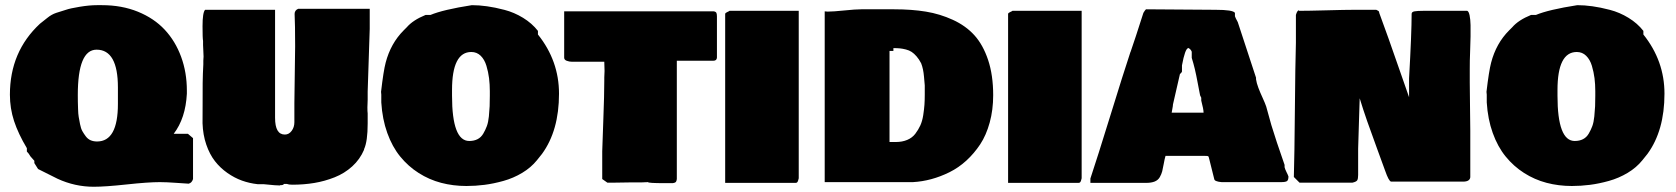

<svg xmlns="http://www.w3.org/2000/svg" viewBox="-20 -713 6365 729"><path d="M17.6 -353.5Q17.6 -517.1 131.8 -623L160.2 -645.5Q175.8 -658.2 193.4 -664.1L230.5 -675.8Q245.6 -681.2 282.7 -687.3Q319.8 -693.4 347.7 -693.4H367.2Q442.4 -693.4 503.7 -668.5Q564.9 -643.6 605.5 -600.1Q646 -556.6 667.7 -497.3Q689.5 -438 689.5 -369.1V-357.4Q684.6 -263.7 639.6 -205.1H693.4L712.9 -188.5V-33.2Q708.5 -18.6 696.3 -15.6Q690.4 -15.6 651.4 -18.6Q612.3 -21.5 586.9 -21.5Q542.5 -21.5 461.2 -12.7Q379.9 -3.9 335.9 -3.9Q264.6 -3.9 198.7 -34.2L124.5 -71.3L110.4 -93.8V-103.5V-102.5L95.7 -119.1Q89.4 -130.4 82 -137.7V-150.4Q49.3 -205.1 33.4 -253.4Q17.6 -301.8 17.6 -353.5ZM275.4 -352.5Q275.4 -335 275.6 -326.7Q275.9 -318.4 276.4 -299.3Q276.9 -280.3 278.8 -269.3Q280.8 -258.3 283.9 -241.7Q287.1 -225.1 292.7 -215.1Q298.3 -205.1 305.9 -195.1Q313.5 -185.1 324.2 -180.4Q335 -175.8 348.6 -175.8Q427.7 -175.8 427.7 -318.4V-380.9Q427.7 -524.4 346.7 -524.4Q275.4 -524.4 275.4 -352.5Z M751 -557.6Q749 -567.4 749 -613.3Q749 -666 758.8 -675.8H1024.4V-265.6Q1024.4 -202.1 1061.5 -202.1Q1077.1 -202.1 1087.4 -216.1Q1097.7 -230 1097.7 -249V-321.3Q1100.6 -535.2 1100.6 -537.1Q1100.6 -622.1 1098.6 -660.2Q1098.6 -673.8 1112.3 -679.7H1383.8V-603.5Q1377.4 -418.5 1376 -365.2V-335Q1376 -329.1 1375.5 -319.3Q1375 -309.6 1375 -305.7Q1375 -289.1 1376 -282.2V-244.1Q1376 -176.3 1362.3 -146.5V-144.5Q1346.7 -107.9 1317.4 -81.3Q1288.1 -54.7 1250.5 -39.8Q1212.9 -24.9 1173.3 -18.3Q1133.8 -11.7 1089.8 -11.7Q1076.2 -11.7 1069.3 -14.6H1057.6Q1057.6 -9.8 1043 -9.8V-8.8Q1032.2 -8.3 980.5 -13.7H958Q927.2 -17.1 898.7 -27.3Q870.1 -37.6 843.3 -56.4Q816.4 -75.2 796.1 -101.1Q775.9 -127 763.2 -164.1Q750.5 -201.2 749 -245.1Q749.5 -270.5 749.3 -315.4Q749 -360.4 749.5 -397.2Q750 -434.1 752 -468.8V-482.4Q752 -484.9 752.4 -490.2Q752.9 -495.6 752.9 -498Q752.9 -505.4 752 -520Q751 -534.7 751 -542V-558.6Z M1427.7 -353.5 1426.8 -364.3Q1436 -443.8 1444.3 -475.1Q1463.4 -548.3 1512.7 -597.7L1524.4 -609.4Q1547.9 -636.7 1595.7 -656.2H1614.3Q1662.1 -676.3 1771.5 -693.4Q1798.8 -693.4 1828.9 -689.2Q1858.9 -685.1 1895.5 -675.5Q1932.1 -666 1966.1 -645.3Q2000 -624.5 2022.5 -595.7V-582Q2102.5 -481.9 2102.5 -357.4Q2102.5 -217.3 2038.1 -128.9L2018.6 -104.5Q1996.1 -76.7 1962.6 -56.6Q1929.2 -36.6 1891.6 -26.1Q1854 -15.6 1819.6 -11.2Q1785.2 -6.8 1751 -6.8Q1700.7 -6.8 1655 -18.8Q1609.4 -30.8 1569.6 -56.2Q1529.8 -81.5 1499.5 -118.7Q1469.2 -155.8 1450.4 -208.3Q1431.6 -260.7 1427.7 -324.2ZM1696.3 -349.6Q1696.3 -177.7 1761.7 -177.7Q1779.8 -177.7 1793.2 -184.6Q1806.6 -191.4 1814.9 -205.6Q1823.2 -219.7 1828.6 -234.4Q1834 -249 1836.2 -271Q1838.4 -293 1839.1 -309.6Q1839.8 -326.2 1839.8 -349.6V-367.2Q1839.8 -392.6 1836.9 -416Q1834 -439.5 1826.9 -463.1Q1819.8 -486.8 1805.2 -501.2Q1790.5 -515.6 1769.5 -515.6Q1696.3 -515.6 1696.3 -371.1Z M2122.1 -494.1V-669.9H2690.4Q2698.2 -668.5 2700.2 -663.8Q2702.1 -659.2 2702.1 -650.4V-494.1Q2701.2 -482.4 2688.5 -482.4H2549.8V-33.2Q2549.8 -32.7 2549.3 -30.8Q2548.8 -28.8 2548.8 -28.3Q2548.8 -27.8 2548.3 -26.4Q2547.9 -24.9 2547.4 -24.4Q2546.9 -23.9 2546.4 -22.7Q2545.9 -21.5 2545.2 -21.2Q2544.4 -21 2543.2 -20.3Q2542 -19.5 2540.8 -19Q2539.6 -18.6 2537.8 -18.3Q2536.1 -18.1 2534.2 -17.6H2502.9Q2440.4 -17.6 2440.4 -21.5Q2436.5 -21.5 2428.7 -21Q2420.9 -20.5 2417 -20.5H2377.9Q2366.7 -20.5 2345.9 -20Q2325.2 -19.5 2313.5 -19.5H2286.1L2266.6 -33.2V-138.7Q2267.1 -167 2270.8 -259.8Q2274.4 -352.5 2274.4 -406.2V-418.9Q2274.4 -422.9 2274.9 -431.2Q2275.4 -439.5 2275.4 -443.4Q2275.4 -447.8 2274.9 -461.2Q2274.4 -474.6 2274.4 -478.5H2152.3Q2141.6 -478.5 2131.8 -482.2Q2122.1 -485.8 2122.1 -494.1Z M2733.4 -18.6V-660.2Q2733.9 -664.1 2741.2 -667.2Q2748.5 -670.4 2750 -671.9H3012.7V-36.1Q3010.3 -25.9 3008.1 -22.2Q3005.9 -18.6 3001 -18.6Z M3375 -677.7Q3441.9 -677.7 3495.4 -668.9Q3548.8 -660.2 3597.9 -637.7Q3647 -615.2 3679.7 -579.1Q3712.4 -543 3731.7 -485.4Q3751 -427.7 3751 -351.6Q3751 -295.9 3737.8 -247.8Q3724.6 -199.7 3701.7 -165Q3678.7 -130.4 3649.2 -103.3Q3619.6 -76.2 3585 -59.1Q3550.3 -42 3515.6 -32.7Q3481 -23.4 3446.3 -21.5H3111.3V-669.9Q3112.8 -669.9 3116.7 -669.4Q3120.6 -668.9 3122.1 -668.9Q3143.1 -668.9 3185.8 -673.3Q3228.5 -677.7 3250 -677.7ZM3380.9 -173.8Q3405.8 -173.8 3424.8 -181.9Q3443.8 -189.9 3455.3 -205.1Q3466.8 -220.2 3474.4 -236.8Q3481.9 -253.4 3485.4 -275.9Q3488.8 -298.3 3490 -315.2Q3491.2 -332 3491.2 -353.5V-388.7Q3490.7 -392.1 3488.3 -421.9Q3485.8 -451.7 3477.5 -472.7Q3469.7 -487.8 3460.2 -498.8Q3450.7 -509.8 3441.4 -515.9Q3432.1 -522 3419.7 -525.1Q3407.2 -528.3 3397 -529.3Q3386.7 -530.3 3372.1 -530.3V-519.5H3357.4V-173.8Z M3807.6 -18.6V-660.2Q3808.1 -664.1 3815.4 -667.2Q3822.8 -670.4 3824.2 -671.9H4086.9V-36.1Q4084.5 -25.9 4082.3 -22.2Q4080.1 -18.6 4075.2 -18.6Z M4405.3 -121.1Q4401.9 -109.9 4398.7 -91.6Q4395.5 -73.2 4392.8 -62.7Q4390.1 -52.2 4383.8 -40.8Q4377.4 -29.3 4364.5 -23.9Q4351.6 -18.6 4331.1 -18.6H4120.1V-35.2Q4146 -112.8 4195.6 -273.4Q4245.1 -434.1 4272.5 -516.6V-515.6Q4289.1 -563 4321.3 -664.1Q4321.8 -665 4322.8 -666.5Q4327.1 -673.8 4331.1 -677.7L4594.7 -675.8Q4662.1 -675.8 4668.9 -664.1V-651.4Q4669.9 -647 4679.7 -628.9Q4727.1 -483.9 4749 -418V-412.1Q4751 -397.9 4757.8 -379.9Q4764.6 -361.8 4774.2 -341.1Q4783.7 -320.3 4787.6 -308.6L4807.1 -238.3Q4824.2 -181.6 4857.4 -86.9V-87.9V-78.1Q4858.9 -71.3 4864.7 -59.6Q4870.6 -47.9 4872.1 -43Q4872.1 -29.3 4866.5 -25.4Q4860.8 -21.5 4844.7 -21.5H4618.2Q4609.9 -22.5 4607.4 -22.9Q4605 -23.4 4599.9 -24.9Q4594.7 -26.4 4592.5 -28.8Q4590.3 -31.2 4589.8 -35.2L4571.3 -109.4Q4569.3 -118.7 4567.4 -119.9Q4565.4 -121.1 4555.7 -121.1ZM4428.7 -294.9V-293ZM4536.1 -353.5Q4533.2 -367.2 4527.6 -397.7Q4522 -428.2 4516.6 -450.9Q4511.2 -473.6 4504.9 -493.2V-516.6Q4501 -526.9 4491.2 -531.2V-530.3Q4479.5 -527.8 4467.8 -464.8V-441.4Q4466.8 -438 4463.4 -435.1Q4460 -432.1 4460 -431.6Q4443.8 -360.4 4433.6 -316.4Q4433.6 -311.5 4431.2 -299.3Q4428.7 -287.1 4428.7 -285.2H4549.8Q4549.8 -297.9 4541 -331.1V-341.8Q4540.5 -343.3 4538.3 -347.4Q4536.1 -351.6 4536.1 -353.5Z M5550.8 -671.9Q5556.6 -669.9 5559.8 -655Q5563 -640.1 5563.5 -617.7Q5564 -595.2 5563.5 -574.7Q5563 -554.2 5562.3 -532.7Q5561.5 -511.2 5561.5 -505.9Q5560.5 -486.3 5560.5 -451.2V-399.4Q5560.5 -365.2 5561.5 -305.7Q5562.5 -246.1 5562.5 -217.8V-40Q5560.5 -23.4 5535.2 -23.4H5261.7Q5252.9 -25.4 5239.3 -64.5Q5230 -90.3 5208.3 -149.4Q5186.5 -208.5 5170.9 -253.2Q5155.3 -297.9 5142.6 -339.8V-342.8V-339.8Q5141.1 -307.6 5139.6 -243.9Q5138.2 -180.2 5136.7 -148.4V-48.8Q5136.7 -34.2 5133.3 -28.6Q5129.9 -22.9 5115.2 -19.5H4914.1L4892.6 -41Q4895 -122.1 4896.5 -294.9Q4897.9 -467.8 4900.4 -550.8V-656.2Q4905.3 -673.8 4912.1 -673.8V-671.9Q4945.3 -671.9 5016.4 -673.8Q5087.4 -675.8 5123 -675.8H5205.1Q5205.6 -675.8 5206.5 -675.3Q5215.3 -671.9 5216.3 -667.5L5216.8 -664.1Q5234.4 -616.7 5252.4 -565.9Q5270.5 -515.1 5295.4 -443.1Q5320.3 -371.1 5330.1 -343.8V-416Q5339.8 -587.9 5339.8 -660.2Q5339.8 -668 5350.6 -669.9Q5361.3 -671.9 5383.8 -671.9Z M5625 -353.5 5624 -364.3Q5633.3 -443.8 5641.6 -475.1Q5660.6 -548.3 5710 -597.7L5721.7 -609.4Q5745.1 -636.7 5793 -656.2H5811.5Q5859.4 -676.3 5968.8 -693.4Q5996.1 -693.4 6026.1 -689.2Q6056.2 -685.1 6092.8 -675.5Q6129.4 -666 6163.3 -645.3Q6197.3 -624.5 6219.7 -595.7V-582Q6299.8 -481.9 6299.8 -357.4Q6299.8 -217.3 6235.4 -128.9L6215.8 -104.5Q6193.4 -76.7 6159.9 -56.6Q6126.5 -36.6 6088.9 -26.1Q6051.3 -15.6 6016.8 -11.2Q5982.4 -6.8 5948.2 -6.8Q5897.9 -6.8 5852.3 -18.8Q5806.6 -30.8 5766.8 -56.2Q5727.1 -81.5 5696.8 -118.7Q5666.5 -155.8 5647.7 -208.3Q5628.9 -260.7 5625 -324.2ZM5893.6 -349.6Q5893.6 -177.7 5959 -177.7Q5977.1 -177.7 5990.5 -184.6Q6003.9 -191.4 6012.2 -205.6Q6020.5 -219.7 6025.9 -234.4Q6031.2 -249 6033.4 -271Q6035.6 -293 6036.4 -309.6Q6037.1 -326.2 6037.1 -349.6V-367.2Q6037.1 -392.6 6034.2 -416Q6031.2 -439.5 6024.2 -463.1Q6017.1 -486.8 6002.4 -501.2Q5987.8 -515.6 5966.8 -515.6Q5893.6 -515.6 5893.6 -371.1Z"/></svg>

Font: Bowlby One SC
Style: Regular
Weight: 400
Width: 1
Version: Version 1.2